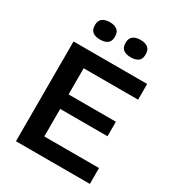

<svg xmlns="http://www.w3.org/2000/svg" viewBox="-202 -980 1005 1100"><g transform="rotate(30 300.5 -430.0)"><path d="M74 0V-660H201V0ZM156 0V-105H563V0ZM156 -287V-383H514V-287ZM156 -556V-660H561V-556ZM403 -745Q372 -745 354 -758Q336 -771 336 -803Q336 -833 354 -846.5Q372 -860 403 -860Q434 -860 451.5 -846.5Q469 -833 469 -802Q469 -770 451 -757.5Q433 -745 403 -745ZM199 -745Q169 -745 151 -758Q133 -771 133 -803Q133 -833 151 -846.5Q169 -860 200 -860Q230 -860 248 -846.5Q266 -833 266 -802Q266 -771 248 -758Q230 -745 199 -745Z"/></g></svg>

Font: Bricolage Grotesque 24pt SemiBold
Style: Regular
Weight: 600
Designer: Mathieu Triay
Foundry: Atelier Triay
Version: Version 1.001;gftools[0.9.33.dev8+g029e19f]